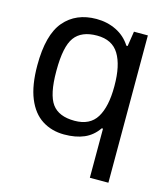

<svg xmlns="http://www.w3.org/2000/svg" viewBox="-107 -622 770 880"><g transform="rotate(15 278.0 -182.5)"><path d="M401 173V-60H395Q369 -22 329.5 -5Q290 12 235 12Q176 12 130.5 -17Q85 -46 60 -107Q35 -168 35 -263Q35 -408 90.5 -473Q146 -538 243 -538Q294 -538 337 -517Q380 -496 406 -455H412L423 -526H489V173ZM265 -61Q338 -61 369.5 -112.5Q401 -164 401 -259V-263Q401 -360 369 -412.5Q337 -465 265 -465Q191 -465 158.5 -420.5Q126 -376 126 -263V-259Q126 -149 158 -105Q190 -61 265 -61Z"/></g></svg>

Font: Archivo VF Beta
Style: Regular
Weight: 400
Designer: Hector Gatti
Foundry: Omnibus-Type
Version: Version 1.002